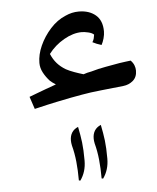

<svg xmlns="http://www.w3.org/2000/svg" viewBox="-46 -317 528 647"><g transform="rotate(-5 218.5 7.0)"><path d="M68 37 54 -5Q67 -10 80.5 -15Q94 -20 110 -26Q126 -32 146 -39Q140 -43 135 -46.5Q130 -50 127 -53Q114 -67 105.5 -83Q97 -99 97 -116Q97 -144 110.5 -174Q124 -204 147 -229.5Q170 -255 199 -267Q210 -272 221 -274.5Q232 -277 244 -277Q279 -277 301 -258.5Q323 -240 323 -203Q323 -192 319.5 -179.5Q316 -167 311 -158Q301 -161 295 -163.5Q289 -166 281 -170Q285 -176 286.5 -182Q288 -188 289 -195Q283 -201 270 -204Q257 -207 248 -207Q219 -207 187.5 -189Q156 -171 135 -143Q143 -124 155 -110.5Q167 -97 184 -87Q195 -81 211.5 -75Q228 -69 242 -65Q248 -67 255 -69Q262 -71 269 -72Q293 -79 318.5 -83.5Q344 -88 366 -92Q378 -94 387.5 -95Q397 -96 404 -97Q412 -89 415.5 -80Q419 -71 419 -62Q419 -40 405 -28Q391 -16 372 -14Q336 -10 297 -6Q258 -2 231 3Q213 6 192.5 10Q172 14 143 20Q114 26 68 37ZM277 291 272 290Q272 256 269 226.5Q266 197 259 171Q258 166 257.5 162Q257 158 257 154Q257 122 285 110Q291 139 294 163.5Q297 188 297 225Q297 263 277 291ZM200 291 195 290Q195 256 192 226.5Q189 197 182 171Q181 166 180.5 162Q180 158 180 154Q180 122 208 110Q214 139 217 163.5Q220 188 220 225Q220 263 200 291Z"/></g></svg>

Font: Noto Naskh Arabic
Style: Regular
Weight: 400
Designer: Monotype Design Team, David Williams, Mohamad Dakak and Nizar Qandah
Foundry: Monotype Imaging Inc.
Version: Version 2.013